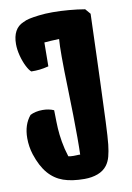

<svg xmlns="http://www.w3.org/2000/svg" viewBox="-103 -814 750 1088"><g transform="rotate(-10 272.5 -270.0)"><path d="M54.7 -199.7Q68.4 -207 86.9 -211.2Q105.5 -215.3 126 -215.3Q162.1 -215.3 190.9 -202.6Q190.9 -188.5 191.4 -181.6Q191.9 -132.3 193.8 -97.4Q195.8 -62.5 202.9 -20Q210 22.5 224.6 68.4Q235.8 71.3 254.9 71.3L272.5 70.8Q276.9 70.3 285.2 70.3L292.5 70.8Q293.9 32.2 293.9 -27.8Q293.9 -144 289.1 -306.6Q285.6 -420.4 285.6 -493.7Q285.6 -559.6 288.6 -595.2Q236.3 -593.3 203.1 -590.3L201.7 -453.1Q172.4 -445.8 150.1 -443.4Q127.9 -440.9 101.6 -441.4Q89.4 -451.2 75.4 -478.8Q61.5 -506.3 52.2 -541.7Q43 -577.1 43 -608.9Q43 -652.8 58.8 -682.1Q74.7 -711.4 106.4 -724.6Q123 -733.4 144.8 -738Q166.5 -742.7 199.2 -746.6Q234.4 -751 277.3 -751Q322.8 -751 371.8 -746.8Q420.9 -742.7 463.4 -735.4L489.3 -705.1Q483.9 -528.8 480.5 -441.4Q478.5 -405.3 476.1 -316.4Q471.2 -178.7 467.3 -88.1Q463.4 2.4 459 42.5Q454.6 82 447 110.1Q439.5 138.2 423.8 159.2Q403.8 185.5 369.9 198.2Q335.9 210.9 293.5 210.9Q221.7 210.9 171.9 193.4Q122.1 175.8 86.7 134.5Q51.3 93.3 27.8 22Q13.2 -23.9 13.2 -72.3Q13.2 -150.4 54.7 -199.7Z"/></g></svg>

Font: Kavoon
Style: Regular
Weight: 400
Designer: Viktoriya Grabowska
Foundry: Viktoriya Grabowska
Version: Version 1.004; ttfautohint (v1.4.1)